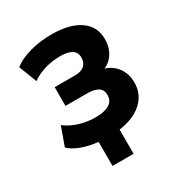

<svg xmlns="http://www.w3.org/2000/svg" viewBox="-154 -610 786 844"><g transform="rotate(-30 239.0 -188.5)"><path d="M173 129V7Q126 2 89 -12Q52 -26 32 -46L66 -140Q96 -117 135.5 -105Q175 -93 217 -93Q261 -93 285.5 -107.5Q310 -122 310 -152Q310 -179 291 -191Q272 -203 235 -203H126V-298H229Q260 -298 276.5 -312Q293 -326 293 -352Q293 -379 273 -391.5Q253 -404 215 -404Q175 -404 138 -393.5Q101 -383 70 -361L35 -452Q66 -477 118 -491.5Q170 -506 229 -506Q321 -506 372 -470.5Q423 -435 423 -372Q423 -326 400 -294Q377 -262 335 -252V-264Q383 -257 411.5 -223.5Q440 -190 440 -141Q440 -82 397.5 -43Q355 -4 280 6V129Z"/></g></svg>

Font: Nunito Sans 10pt Condensed ExtraBold
Style: Regular
Weight: 800
Width: 3
Designer: Vernon Adams
Foundry: Vernon Adams
Version: Version 3.101;gftools[0.9.27]